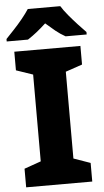

<svg xmlns="http://www.w3.org/2000/svg" viewBox="-61 -969 544 1007"><g transform="rotate(-5 210.5 -465.5)"><path d="M383 0H35V-98L123 -129V-586L35 -616V-714H383V-616L295 -586V-129L383 -98ZM296 -931Q310 -908 333 -880.5Q356 -853 379.5 -827.5Q403 -802 421 -784V-771H310Q283 -786 259.5 -805Q236 -824 209 -848Q183 -824 160.5 -806Q138 -788 112 -771H0V-784Q18 -803 42 -828.5Q66 -854 88 -881Q110 -908 125 -931Z"/></g></svg>

Font: Noto Sans Cherokee ExtraBold
Style: Regular
Weight: 800
Designer: Monotype Design Team
Foundry: Monotype Imaging Inc.
Version: Version 2.001; ttfautohint (v1.8.4.7-5d5b)